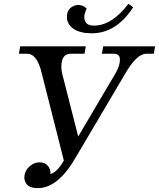

<svg xmlns="http://www.w3.org/2000/svg" viewBox="-20 -977 838 1013"><path d="M179.7 15.6Q137.7 15.6 120.6 -5.4Q108.4 -20 108.4 -41Q108.4 -46.9 109.4 -53.2Q114.7 -81.1 137.9 -100.8Q161.1 -120.6 189.5 -120.6Q217.3 -120.6 233.4 -101.1Q246.1 -85.4 246.1 -64.5L245.6 -58.6Q281.7 -68.4 316.9 -129.9L200.7 -588.4Q176.8 -693.4 123 -693.4H79.6L86.4 -732.4H432.6L425.8 -693.4H353Q303.7 -693.4 303.7 -624.5Q303.7 -605 308.1 -588.4L392.6 -256.8L588.4 -588.4Q612.8 -629.9 612.8 -661.6Q612.8 -693.4 581.5 -693.4H517.6L524.4 -732.4H798.3L791.5 -693.4H752Q701.2 -693.4 640.6 -588.4L381.3 -149.4Q287.1 15.6 179.7 15.6ZM464.4 -801.3Q404.3 -801.3 370.6 -823.2Q333 -847.7 333 -887.7Q333 -918.9 351.6 -934.8Q370.1 -950.7 393.1 -950.7Q419.9 -950.7 437.5 -931.2Q424.8 -907.2 424.8 -887.7Q424.8 -841.8 475.1 -841.8Q570.3 -841.8 657.7 -957L682.6 -938.5Q593.3 -801.3 464.4 -801.3Z"/></svg>

Font: Munson
Style: Italic
Weight: 400
Italic angle: -12°
Designer: Paul James MIller
Foundry: High-Logic / Made with FontCreator
Version: Version 2.10;May 5, 2019;FontCreator 11.5.0.2430 64-bit